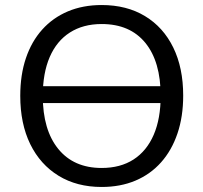

<svg xmlns="http://www.w3.org/2000/svg" viewBox="-20 -734 808 763"><path d="M110.5 -324.5V-391.5H663V-324.5ZM383.9 9Q285.5 9 212.8 -35.5Q140 -80 100.2 -161.2Q60.5 -242.5 60.5 -352.9Q60.5 -436.5 83 -503Q105.5 -569.5 147.8 -616.5Q190 -663.5 249.8 -688.8Q309.5 -714 384.1 -714Q483.5 -714 556.2 -670Q629 -626 668.5 -545.2Q708 -464.5 708 -354.1Q708 -270.5 685.2 -203.5Q662.5 -136.5 620.2 -89Q578 -41.5 518.2 -16.2Q458.5 9 383.9 9ZM383.9 -66.5Q458.4 -66.5 510.7 -100.2Q563 -134 590.8 -198.2Q618.5 -262.5 618.5 -353Q618.5 -489 557.5 -563.8Q496.5 -638.5 384 -638.5Q310.5 -638.5 257.9 -604.9Q205.3 -571.4 177.6 -507.4Q150 -443.5 150 -353.1Q150 -218 211.5 -142.2Q273 -66.5 383.9 -66.5Z"/></svg>

Font: Nunito ExtraLight
Style: Regular
Weight: 200
Designer: Vernon Adams
Foundry: Vernon Adams
Version: Version 3.602;April 4, 2023;FontCreator 14.0.0.2856 64-bit